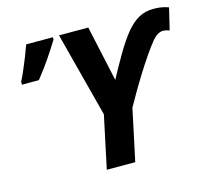

<svg xmlns="http://www.w3.org/2000/svg" viewBox="-103 -842 1056 964"><g transform="rotate(-15 425.0 -360.0)"><path d="M337 0 395 -273 280 -714H432L495 -425Q527 -485 561.5 -544Q596 -603 630 -645Q661 -682 694.5 -701Q728 -720 771 -720Q795 -720 812.5 -717Q830 -714 850 -707L823 -594Q818 -596 809 -598.5Q800 -601 789 -601Q760 -601 729 -562Q712 -541 687 -505Q662 -469 626 -411.5Q590 -354 542 -268L485 0ZM36 -523V-538Q48 -561 61.5 -592.5Q75 -624 87.5 -655.5Q100 -687 109 -713H248V-701Q224 -662 193 -616Q162 -570 124 -523Z"/></g></svg>

Font: BC Sans
Style: Bold Italic
Weight: 700
Italic angle: -12°
Designer: Monotype Design Team
Province of B.C.
Foundry: Monotype Imaging Inc.
Version: Version 2.000;GOOG;noto-source:20170915:90ef993387c0